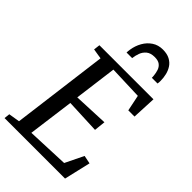

<svg xmlns="http://www.w3.org/2000/svg" viewBox="-295 -1105 1203 1203"><g transform="rotate(45 307.0 -503.0)"><path d="M-1 0 3 -38 77 -50 159.5 -690 91.5 -701 96.5 -743H575.5L568 -582.5H513L491 -689L266.5 -697L229.5 -414L460 -424L452 -348.5L223.5 -358.5L183 -53.5L462 -65L521.5 -187L576 -176L535 0ZM397 -1005.5Q434.5 -1005.5 459.5 -992.2Q484.5 -979 498.8 -957.2Q513 -935.5 519.2 -909.2Q525.5 -883 525.5 -856.5Q525.5 -850 525.2 -843.5Q525 -837 523.5 -831H473Q473 -835.5 472.8 -840.5Q472.5 -845.5 472 -850.5Q470 -872 463.5 -891.5Q457 -911 441 -923.5Q425 -936 394 -936Q358.5 -936 338.5 -919.5Q318.5 -903 309.8 -878.8Q301 -854.5 298.5 -831H249Q249 -838.5 249.8 -844.8Q250.5 -851 251.5 -858Q257.5 -898 276.5 -931.5Q295.5 -965 326 -985.2Q356.5 -1005.5 397 -1005.5Z"/></g></svg>

Font: Merriweather 28pt
Style: Italic
Weight: 400
Italic angle: -7.8°
Version: Version 2.101